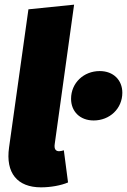

<svg xmlns="http://www.w3.org/2000/svg" viewBox="-20 -784 545 824"><path d="M298 -764 102 -744 19 -152C3 -41 55 20 156 20C197 20 242 12 272 -1L254 -139C247 -137 240 -135 234 -135C221 -135 211 -142 215 -167ZM382 -267C451 -267 505 -318 505 -386C505 -440 467 -479 408 -479C339 -479 285 -428 285 -360C285 -306 323 -267 382 -267Z"/></svg>

Font: Fira Sans Heavy
Style: Italic
Weight: 900
Italic angle: -8°
Designer: bBox Type GmbH & Carrois Corporate GbR & Edenspiekermann AG
Foundry: bBox Type GmbH & Carrois Corporate GbR & Edenspiekermann AG
Version: Version 4.301;PS 004.301;hotconv 1.0.88;makeotf.lib2.5.64775